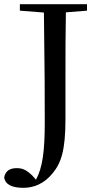

<svg xmlns="http://www.w3.org/2000/svg" viewBox="-42 -752 472 918"><path d="M53 -701 168 -692C172 -403 172 -286 172 -163C172 -29 161 51 130 107L112 87C82 59 66 52 37 52C7 52 -16 64 -22 96C-17 132 18 146 70 146C119 146 169 127 210 76C251 26 271 -34 271 -184V-394C271 -494 271 -595 273 -693L374 -701V-732H53Z"/></svg>

Font: Noto Serif KR Medium
Style: Regular
Weight: 500
Designer: Ryoko NISHIZUKA 西塚涼子 (kana & ideographs); Frank Grießhammer (Latin, Greek & Cyrillic); Wenlong ZHANG 张文龙 (bopomofo); San
Foundry: Adobe
Version: Version 2.001;hotconv 1.1.0;makeotfexe 2.6.0